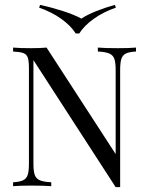

<svg xmlns="http://www.w3.org/2000/svg" viewBox="-20 -767 609 791"><path d="M540.3 -554.8Q512.1 -553.2 498.4 -546.4Q484.7 -539.5 479.8 -523.8Q475 -508.1 475 -477.4V4H456.5L117.7 -519.4V-93.5Q117.7 -62.1 123 -46.8Q128.2 -31.5 143.5 -24.6Q158.9 -17.7 191.1 -16.1V0Q162.1 -2.4 108.9 -2.4Q60.5 -2.4 33.9 0V-16.1Q62.1 -17.7 75.8 -24.6Q89.5 -31.5 94.4 -47.2Q99.2 -62.9 99.2 -93.5V-485.5Q99.2 -516.1 94.4 -529.8Q89.5 -543.5 76.2 -548.4Q62.9 -553.2 33.9 -554.8V-571Q60.5 -568.5 108.9 -568.5Q145.2 -568.5 171.8 -571L456.5 -132.3V-477.4Q456.5 -508.9 451.2 -524.2Q446 -539.5 430.6 -546.4Q415.3 -553.2 383.1 -554.8V-571Q412.1 -568.5 465.3 -568.5Q513.7 -568.5 540.3 -571ZM457.3 -735.5Q405.6 -717.7 365.7 -689.1Q325.8 -660.5 306.5 -629H291.9Q272.6 -660.5 232.7 -689.1Q192.7 -717.7 141.1 -735.5L145.2 -746.8Q193.5 -736.3 240.7 -721Q287.9 -705.6 315.3 -690.3Q337.9 -705.6 376.2 -721Q414.5 -736.3 453.2 -746.8Z"/></svg>

Font: Playfair Display
Style: Regular
Weight: 400
Designer: Claus Eggers Sørensen
Foundry: Claus Eggers Sørensen
Version: Version 1.005; ttfautohint (v1.2) -l 10 -r 42 -G 200 -x 21 -